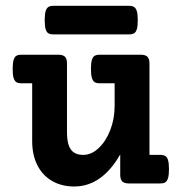

<svg xmlns="http://www.w3.org/2000/svg" viewBox="-20 -643 640 673"><path d="M462.9 -572.3Q462.9 -551.8 459.7 -541Q456.5 -530.3 450.2 -526.4Q443.8 -522.5 432.1 -522.5H167.5Q155.8 -522.5 149.4 -526.4Q143.1 -530.3 139.9 -541Q136.7 -551.8 136.7 -572.3Q136.7 -592.8 139.9 -603.5Q143.1 -614.3 149.4 -618.4Q155.8 -622.6 167.5 -622.6H432.1Q443.8 -622.6 450.2 -618.4Q456.5 -614.3 459.7 -603.5Q462.9 -592.8 462.9 -572.3ZM503.9 -420.4V-100.1H541.5Q553.2 -100.1 559.6 -96.2Q565.9 -92.3 569.1 -81.5Q572.3 -70.8 572.3 -50.3Q572.3 -29.8 569.1 -19Q565.9 -8.3 559.6 -4.2Q553.2 0 541.5 0H432.1Q415.5 0 408.4 -7.1Q401.4 -14.2 401.4 -30.8V-101.6Q336.9 10.7 240.2 10.7Q195.8 10.7 162.4 -8.8Q128.9 -28.3 110.8 -64.2Q92.8 -100.1 92.8 -148.4V-351.1H55.2Q43.5 -351.1 37.1 -355.2Q30.8 -359.4 27.6 -370.1Q24.4 -380.9 24.4 -401.4Q24.4 -421.9 27.6 -432.6Q30.8 -443.4 37.1 -447.3Q43.5 -451.2 55.2 -451.2H184.1Q200.7 -451.2 207.8 -444.1Q214.8 -437 214.8 -420.4V-177.2Q214.8 -139.2 228 -119.6Q241.2 -100.1 272 -100.1Q300.3 -100.1 325.7 -123.8Q351.1 -147.5 366.5 -187Q381.8 -226.6 381.8 -271.5V-351.1H329.6Q317.9 -351.1 311.5 -355.2Q305.2 -359.4 302 -370.1Q298.8 -380.9 298.8 -401.4Q298.8 -421.9 302 -432.6Q305.2 -443.4 311.5 -447.3Q317.9 -451.2 329.6 -451.2H473.1Q489.7 -451.2 496.8 -444.1Q503.9 -437 503.9 -420.4Z"/></svg>

Font: Courier Prime
Style: Bold
Weight: 700
Designer: Alan Dague-Greene, Quote-Unquote Apps
Foundry: Quote-Unquote Apps
Version: Version 3.018